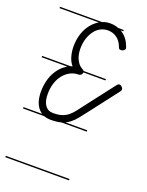

<svg xmlns="http://www.w3.org/2000/svg" viewBox="-148 -624 718 937"><g transform="rotate(20 211.0 -155.5)"><path d="M331 -280H217Q216 -271 211 -267Q205 -262 198 -262Q174 -262 154 -251Q134 -240 119.5 -221.5Q105 -203 97 -177.5Q89 -152 89 -122Q89 -84 103.5 -63.5Q118 -43 145 -43H146Q173 -43 191 -49Q209 -55 223 -66.5Q237 -78 249 -93.5Q261 -109 276 -129L390 -277Q396 -285 403 -285Q409 -285 415.5 -279Q422 -273 422 -266Q422 -259 418 -255L305 -108Q287 -85 272.5 -66.5Q258 -48 241 -35Q231 -27 218 -21H331V-14H199Q177 -8 146 -8H145Q126 -8 110 -14H0V-21H97Q87 -27 79 -37Q54 -67 54 -122Q54 -150 60.5 -177Q67 -204 80 -226Q93 -248 112 -265Q122 -273 133 -280H0V-287H148L157 -290Q142 -307 135 -332Q128 -357 128 -384Q128 -419 138 -449.5Q148 -480 166 -502Q182 -522 204 -535H0V-542H218Q237 -550 259 -550Q282 -550 302 -542H331V-535H317L325 -530Q355 -510 370 -469Q372 -464 372 -461Q372 -455 366 -450Q360 -445 351 -445Q345 -445 342 -447.5Q339 -450 337 -457Q326 -486 305.5 -500Q285 -514 260 -514Q242 -514 224.5 -506Q207 -498 193.5 -481Q180 -464 171.5 -439.5Q163 -415 163 -384Q163 -352 175 -328Q187 -304 205 -295Q213 -291 215 -287H331ZM331 239H0V232H331Z"/></g></svg>

Font: Gruenewald VA 1. Klasse
Style: Regular
Weight: 400
Designer: Peter Wiegel
Foundry: Peter Wiegel, nach dem Schriftentwurf von Dr. H. Gr¸newald
Version: Version 0.007